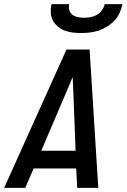

<svg xmlns="http://www.w3.org/2000/svg" viewBox="-36 -910 613 930"><path d="M-16 0 286 -670H398L440 0H338L333 -94H127L86 0ZM330 -180 320 -447Q319 -469 318 -491.5Q317 -514 316 -537Q307 -514 297 -491.5Q287 -469 278 -447L164 -180ZM357 -750Q336 -750 315.5 -752.5Q295 -755 277 -762Q259 -769 244 -781.5Q229 -794 220 -811Q211 -828 210 -848.5Q209 -869 213 -890H299Q296 -875 300 -860.5Q304 -846 315.5 -838Q327 -830 342 -827Q357 -824 372 -824Q387 -824 403 -827Q419 -830 433.5 -838Q448 -846 458 -860.5Q468 -875 471 -890H557Q553 -869 544 -848.5Q535 -828 519 -811Q503 -794 483 -781.5Q463 -769 442 -762Q421 -755 399.5 -752.5Q378 -750 357 -750Z"/></svg>

Font: Lode Dark Term
Style: Bold Italic
Weight: 700
Italic angle: -11°
Monospace: yes
Designer: Belleve Invis
Foundry: Belleve Invis
Version: Version 29.2.0